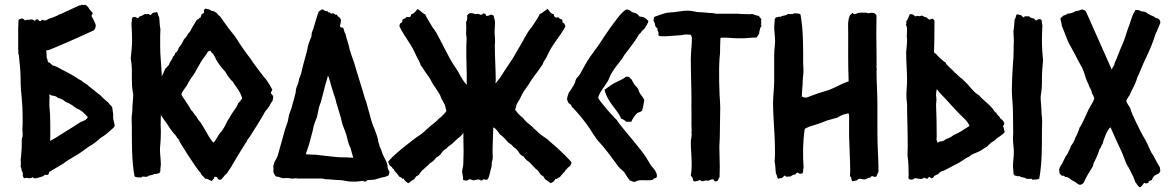

<svg xmlns="http://www.w3.org/2000/svg" viewBox="-20 -781 5122 841"><path d="M60.5 -545.9C60.5 -543 61.5 -541 62.5 -539.1C63.5 -536.1 63.5 -533.2 63.5 -530.3C67.4 -498 70.3 -464.8 70.3 -431.6C70.3 -404.3 72.3 -377 75.2 -350.6C78.1 -323.2 79.1 -295.9 79.1 -267.6V-240.2L78.1 -212.9L79.1 -199.2V-185.5C79.1 -182.6 78.1 -179.7 77.1 -177.7C76.2 -174.8 75.2 -171.9 75.2 -168.9V-148.4C75.2 -139.6 75.2 -130.9 74.2 -122.1L72.3 -96.7C71.3 -88.9 71.3 -83 70.3 -79.1C71.3 -76.2 71.3 -71.3 71.3 -65.4V-57.6L70.3 -51.8C70.3 -50.8 71.3 -48.8 72.3 -46.9C73.2 -45.9 74.2 -42 74.2 -35.2C78.1 -30.3 80.1 -24.4 80.1 -17.6C79.1 -10.7 81.1 -4.9 85.9 0L93.8 -2C95.7 -2 101.6 -1 111.3 0C116.2 -1 120.1 -2.9 124 -4.9L125 -3.9C126 -1 127.9 0 131.8 0C136.7 0 140.6 0 145.5 -2C150.4 -3.9 157.2 -5.9 168 -8.8L176.8 -15.6C179.7 -14.6 184.6 -14.6 191.4 -15.6L196.3 -28.3L258.8 -65.4L271.5 -75.2L328.1 -109.4L369.1 -138.7C376 -143.6 382.8 -146.5 389.6 -151.4C393.6 -154.3 411.1 -168 415 -171.9C418 -174.8 418.9 -175.8 421.9 -177.7C425.8 -180.7 430.7 -183.6 435.5 -186.5C440.4 -189.5 444.3 -193.4 448.2 -196.3L477.5 -221.7C480.5 -224.6 482.4 -228.5 482.4 -232.4C482.4 -233.4 481.4 -235.4 481.4 -237.3L476.6 -257.8C475.6 -260.7 474.6 -266.6 475.6 -273.4V-282.2L473.6 -295.9C472.7 -300.8 472.7 -305.7 471.7 -309.6C470.7 -313.5 468.8 -315.4 467.8 -316.4C465.8 -319.3 460.9 -322.3 457 -328.1L455.1 -331.1L441.4 -342.8C431.6 -350.6 427.7 -355.5 425.8 -357.4L419.9 -363.3C417 -366.2 415 -367.2 414.1 -368.2L408.2 -372.1C401.4 -377.9 395.5 -382.8 391.6 -385.7L377 -397.5C373 -399.4 369.1 -403.3 366.2 -406.2L364.3 -408.2C363.3 -409.2 362.3 -410.2 360.4 -411.1L348.6 -418.9C343.8 -421.9 339.8 -424.8 336.9 -427.7C330.1 -430.7 324.2 -434.6 318.4 -438.5C306.6 -446.3 294.9 -453.1 282.2 -460L263.7 -469.7C256.8 -473.6 248 -477.5 238.3 -483.4C227.5 -489.3 218.8 -493.2 210.9 -494.1C208 -497.1 206.1 -499 204.1 -500C202.1 -501 200.2 -502.9 199.2 -505.9L192.4 -507.8C190.4 -508.8 189.5 -510.7 189.5 -512.7C189.5 -514.6 186.5 -525.4 184.6 -527.3C184.6 -539.1 183.6 -549.8 182.6 -560.5C188.5 -560.5 198.2 -561.5 202.1 -565.4C209 -568.4 215.8 -570.3 221.7 -573.2L240.2 -581.1C266.6 -591.8 292 -603.5 316.4 -614.3L391.6 -648.4C396.5 -655.3 399.4 -661.1 399.4 -669.9C399.4 -676.8 384.8 -704.1 380.9 -710.9C380.9 -712.9 381.8 -714.8 383.8 -717.8C385.7 -720.7 386.7 -722.7 386.7 -724.6C384.8 -724.6 371.1 -740.2 370.1 -743.2C369.1 -747.1 363.3 -752.9 355.5 -759.8C348.6 -758.8 342.8 -758.8 337.9 -760.7C335.9 -757.8 332 -756.8 326.2 -756.8C315.4 -752 304.7 -747.1 294.9 -742.2L262.7 -727.5C257.8 -725.6 252.9 -721.7 248 -720.7C243.2 -719.7 235.4 -715.8 225.6 -710C220.7 -709 216.8 -707 212.9 -705.1C208 -703.1 203.1 -702.1 198.2 -700.2C195.3 -699.2 191.4 -698.2 187.5 -695.3C183.6 -692.4 179.7 -691.4 176.8 -691.4C174.8 -691.4 172.9 -691.4 170.9 -692.4C168.9 -693.4 167 -694.3 165 -694.3C164.1 -694.3 162.1 -693.4 161.1 -691.4C160.2 -689.5 158.2 -688.5 155.3 -688.5C152.3 -688.5 150.4 -689.5 149.4 -692.4C148.4 -695.3 145.5 -696.3 140.6 -696.3C138.7 -696.3 136.7 -695.3 135.7 -693.4C134.8 -691.4 132.8 -690.4 130.9 -690.4C129.9 -690.4 127.9 -691.4 126 -693.4C123 -696.3 117.2 -696.3 107.4 -694.3H98.6C95.7 -694.3 92.8 -693.4 89.8 -691.4L83 -697.3C81.1 -699.2 78.1 -700.2 75.2 -700.2C74.2 -700.2 61.5 -695.3 61.5 -694.3C60.5 -690.4 60.5 -683.6 60.5 -674.8C59.6 -666 59.6 -656.2 59.6 -646.5V-569.3ZM196.3 -316.4V-340.8C197.3 -348.6 197.3 -357.4 196.3 -366.2L197.3 -368.2C202.1 -363.3 210 -361.3 215.8 -361.3C222.7 -360.4 228.5 -357.4 234.4 -351.6C242.2 -351.6 261.7 -341.8 266.6 -335C277.3 -331.1 287.1 -326.2 295.9 -320.3C304.7 -314.5 311.5 -306.6 321.3 -303.7L329.1 -299.8C342.8 -292 353.5 -280.3 364.3 -268.6C362.3 -257.8 343.8 -249 334 -247.1C329.1 -244.1 317.4 -236.3 300.8 -225.6C284.2 -214.8 267.6 -205.1 252 -195.3C235.4 -184.6 220.7 -174.8 205.1 -167L199.2 -164.1L200.2 -174.8V-239.3L199.2 -280.3Z M557.6 -478.5V-433.6C557.6 -413.1 558.6 -393.6 562.5 -373L563.5 -368.2C563.5 -345.7 559.6 -321.3 559.6 -298.8C559.6 -287.1 556.6 -278.3 556.6 -257.8L557.6 -220.7C557.6 -150.4 556.6 -78.1 569.3 -8.8C572.3 -5.9 577.1 -4.9 584 -3.9H598.6C602.5 -3.9 601.6 -7.8 605.5 -7.8L611.3 -6.8H625C631.8 -15.6 648.4 -11.7 656.2 -19.5L661.1 -18.6C665 -18.6 670.9 -21.5 677.7 -22.5C680.7 -27.3 682.6 -28.3 682.6 -36.1V-42C682.6 -48.8 684.6 -53.7 684.6 -60.5C684.6 -83 680.7 -103.5 680.7 -126C680.7 -144.5 684.6 -154.3 684.6 -208L683.6 -235.4L684.6 -277.3C693.4 -263.7 703.1 -250 713.9 -235.4C728.5 -210.9 740.2 -197.3 748 -189.5C751 -186.5 753.9 -182.6 754.9 -177.7C759.8 -175.8 763.7 -168.9 768.6 -157.2L797.9 -110.4C804.7 -99.6 844.7 -38.1 855.5 -27.3C858.4 -24.4 860.4 -21.5 861.3 -17.6C866.2 -10.7 874 -5.9 878.9 2H882.8C891.6 2 896.5 8.8 907.2 11.7C912.1 8.8 913.1 2.9 918 0V-4.9C918 -5.9 918.9 -6.8 920.9 -6.8L930.7 -4.9C932.6 2.9 937.5 6.8 946.3 6.8C957 -1 962.9 -13.7 973.6 -21.5L983.4 -36.1C991.2 -46.9 997.1 -56.6 1002 -66.4L1030.3 -113.3C1037.1 -125 1044.9 -137.7 1053.7 -151.4C1061.5 -159.2 1061.5 -166 1064.5 -169.9C1070.3 -176.8 1074.2 -182.6 1076.2 -185.5C1085 -199.2 1135.7 -278.3 1137.7 -287.1C1142.6 -291 1142.6 -297.9 1149.4 -300.8C1152.3 -305.7 1155.3 -311.5 1160.2 -316.4C1163.1 -325.2 1169.9 -333 1174.8 -341.8V-344.7C1174.8 -347.7 1176.8 -350.6 1176.8 -355.5C1176.8 -360.4 1172.9 -366.2 1166 -373C1167 -377.9 1169.9 -382.8 1172.9 -387.7C1166 -402.3 1157.2 -417 1146.5 -431.6C1136.7 -441.4 1082 -514.6 1076.2 -525.4C1075.2 -526.4 1065.4 -539.1 1047.9 -563.5C1037.1 -578.1 1028.3 -592.8 1019.5 -606.4C1012.7 -617.2 1005.9 -627 998 -635.7C987.3 -648.4 974.6 -666 960 -686.5L943.4 -710C936.5 -712.9 934.6 -718.8 929.7 -723.6C922.9 -726.6 919.9 -733.4 907.2 -733.4C895.5 -741.2 894.5 -740.2 879.9 -743.2C877 -740.2 873 -740.2 873 -733.4L874 -725.6C874 -724.6 871.1 -722.7 864.3 -719.7C861.3 -714.8 859.4 -710 859.4 -704.1H857.4C852.5 -704.1 851.6 -695.3 842.8 -695.3C830.1 -673.8 822.3 -662.1 820.3 -658.2C816.4 -650.4 812.5 -639.6 804.7 -634.8C799.8 -624 793.9 -616.2 786.1 -609.4C778.3 -591.8 770.5 -579.1 762.7 -571.3C760.7 -561.5 755.9 -553.7 747.1 -547.9C746.1 -542 743.2 -537.1 737.3 -532.2C734.4 -517.6 722.7 -510.7 719.7 -496.1C712.9 -491.2 710.9 -484.4 704.1 -480.5C697.3 -463.9 691.4 -452.1 688.5 -446.3V-455.1L683.6 -528.3C682.6 -539.1 681.6 -554.7 681.6 -575.2V-622.1L682.6 -653.3C678.7 -671.9 679.7 -688.5 676.8 -707C669.9 -713.9 673.8 -721.7 667 -728.5C660.2 -725.6 653.3 -726.6 648.4 -723.6C643.6 -720.7 642.6 -714.8 637.7 -714.8C636.7 -714.8 635.7 -714.8 635.7 -715.8V-716.8C635.7 -718.8 632.8 -719.7 626 -719.7L621.1 -718.8L616.2 -719.7C611.3 -719.7 603.5 -710 592.8 -710C589.8 -707 586.9 -702.1 582 -701.2C577.1 -704.1 574.2 -707 569.3 -707L560.5 -705.1C556.6 -698.2 558.6 -687.5 555.7 -679.7C557.6 -652.3 558.6 -625 558.6 -596.7C557.6 -574.2 555.7 -550.8 552.7 -526.4C555.7 -509.8 556.6 -494.1 557.6 -478.5ZM796.9 -404.3C800.8 -409.2 801.8 -414.1 804.7 -418.9C808.6 -425.8 817.4 -439.5 832 -460L845.7 -484.4C857.4 -504.9 866.2 -521.5 875 -531.2C880.9 -538.1 885.7 -545.9 890.6 -554.7C893.6 -557.6 896.5 -556.6 900.4 -559.6C903.3 -554.7 907.2 -550.8 910.2 -547.9C917 -541 919.9 -534.2 922.9 -528.3L926.8 -519.5C937.5 -501 955.1 -478.5 967.8 -465.8C975.6 -449.2 993.2 -427.7 1000 -422.9L1005.9 -413.1C1012.7 -402.3 1020.5 -393.6 1027.3 -381.8C1032.2 -374 1037.1 -363.3 1041 -349.6C1033.2 -342.8 1031.2 -334 1023.4 -329.1C1020.5 -320.3 1015.6 -311.5 1009.8 -303.7C985.4 -270.5 990.2 -269.5 977.5 -253.9C969.7 -238.3 963.9 -223.6 949.2 -204.1C934.6 -189.5 928.7 -170.9 916 -156.2C910.2 -159.2 900.4 -172.9 886.7 -197.3C873 -220.7 864.3 -236.3 859.4 -243.2C852.5 -252 845.7 -258.8 840.8 -269.5C830.1 -280.3 826.2 -292 815.4 -300.8C814.5 -304.7 808.6 -315.4 796.9 -332C785.2 -348.6 777.3 -360.4 774.4 -368.2C779.3 -380.9 788.1 -392.6 796.9 -404.3Z M1180.7 -20.5V-19.5L1182.6 -16.6C1183.6 -15.6 1183.6 -15.6 1183.6 -14.6C1184.6 -11.7 1186.5 -9.8 1189.5 -7.8C1196.3 -7.8 1202.1 -5.9 1207 -3.9C1211.9 -2 1216.8 -1 1222.7 0C1225.6 -1 1229.5 -1 1234.4 -1C1239.3 -1 1245.1 -1 1250 0C1254.9 1 1259.8 1 1265.6 1C1267.6 1 1269.5 1 1272.5 0C1275.4 -1 1279.3 0 1284.2 1H1386.7C1390.6 1 1394.5 1 1397.5 2C1400.4 2.9 1403.3 3.9 1404.3 3.9C1415 3.9 1425.8 4.9 1436.5 5.9C1447.3 6.8 1458 7.8 1468.8 7.8C1476.6 7.8 1485.4 9.8 1495.1 11.7C1504.9 13.7 1514.6 14.6 1524.4 14.6C1535.2 14.6 1545.9 14.6 1557.6 12.7L1571.3 10.7L1575.2 14.6C1580.1 14.6 1584 13.7 1585.9 11.7L1588.9 7.8H1590.8L1620.1 5.9L1643.6 -1C1650.4 -2.9 1657.2 -4.9 1664.1 -5.9C1669.9 -6.8 1675.8 -9.8 1681.6 -12.7C1684.6 -18.6 1685.5 -23.4 1685.5 -28.3C1685.5 -31.2 1683.6 -32.2 1681.6 -36.1C1679.7 -39.1 1678.7 -43 1677.7 -47.9V-54.7C1675.8 -64.5 1672.9 -73.2 1668 -81.1L1657.2 -103.5C1655.3 -106.4 1654.3 -110.4 1653.3 -114.3L1646.5 -132.8L1642.6 -139.6C1642.6 -142.6 1641.6 -146.5 1640.6 -149.4L1636.7 -160.2C1636.7 -164.1 1636.7 -167 1635.7 -168.9L1634.8 -172.9C1627 -205.1 1612.3 -230.5 1605.5 -256.8L1584 -335C1581.1 -342.8 1577.1 -352.5 1574.2 -364.3C1571.3 -376 1566.4 -389.6 1561.5 -406.2C1556.6 -423.8 1550.8 -440.4 1545.9 -457C1540 -475.6 1536.1 -491.2 1531.2 -505.9C1526.4 -521.5 1520.5 -534.2 1517.6 -544.9C1514.6 -555.7 1512.7 -562.5 1511.7 -563.5C1509.8 -574.2 1506.8 -585.9 1502.9 -597.7C1499 -608.4 1496.1 -620.1 1493.2 -632.8C1490.2 -636.7 1488.3 -641.6 1487.3 -646.5C1486.3 -651.4 1485.4 -655.3 1482.4 -660.2C1477.5 -659.2 1472.7 -661.1 1469.7 -664.1C1468.8 -668.9 1470.7 -673.8 1471.7 -678.7C1472.7 -683.6 1473.6 -688.5 1473.6 -693.4C1470.7 -700.2 1467.8 -705.1 1463.9 -707C1460 -709 1457 -711.9 1456.1 -716.8C1451.2 -715.8 1449.2 -715.8 1446.3 -718.8C1443.4 -721.7 1441.4 -722.7 1438.5 -722.7C1430.7 -720.7 1425.8 -721.7 1424.8 -726.6C1420.9 -725.6 1418 -725.6 1417 -728.5C1416 -730.5 1414.1 -731.4 1413.1 -732.4C1408.2 -732.4 1403.3 -732.4 1400.4 -735.4C1397.5 -738.3 1394.5 -739.3 1390.6 -740.2L1376 -730.5C1372.1 -719.7 1368.2 -709 1365.2 -698.2L1355.5 -665C1354.5 -660.2 1352.5 -655.3 1350.6 -650.4C1347.7 -643.6 1344.7 -635.7 1344.7 -627.9L1343.8 -620.1L1335.9 -600.6C1330.1 -585.9 1327.1 -571.3 1324.2 -556.6L1306.6 -491.2C1304.7 -482.4 1302.7 -472.7 1299.8 -461.9C1296.9 -452.1 1293.9 -443.4 1290 -435.5C1289.1 -424.8 1286.1 -415 1282.2 -406.2C1277.3 -396.5 1275.4 -386.7 1275.4 -377C1272.5 -366.2 1270.5 -356.4 1267.6 -345.7C1264.6 -335 1260.7 -325.2 1258.8 -314.5C1257.8 -309.6 1255.9 -304.7 1253.9 -299.8L1249 -286.1C1247.1 -280.3 1245.1 -274.4 1244.1 -267.6L1240.2 -248L1228.5 -213.9L1200.2 -112.3C1197.3 -99.6 1192.4 -87.9 1185.5 -77.1C1183.6 -74.2 1181.6 -70.3 1180.7 -66.4C1179.7 -61.5 1178.7 -57.6 1176.8 -53.7C1177.7 -48.8 1178.7 -43 1177.7 -36.1C1176.8 -29.3 1177.7 -24.4 1180.7 -20.5ZM1319.3 -105.5 1334 -149.4 1349.6 -208 1353.5 -227.5C1355.5 -236.3 1364.3 -258.8 1368.2 -267.6L1377 -309.6C1377.9 -314.5 1379.9 -319.3 1381.8 -324.2C1383.8 -329.1 1385.7 -334 1386.7 -338.9L1405.3 -410.2C1409.2 -422.9 1413.1 -435.5 1416 -448.2C1418.9 -446.3 1420.9 -442.4 1421.9 -437.5C1422.9 -432.6 1423.8 -427.7 1425.8 -424.8C1426.8 -417 1429.7 -408.2 1432.6 -399.4C1435.5 -390.6 1437.5 -382.8 1440.4 -374L1446.3 -356.4C1447.3 -352.5 1449.2 -348.6 1450.2 -344.7C1451.2 -339.8 1451.2 -335.9 1453.1 -331.1L1469.7 -276.4C1472.7 -267.6 1474.6 -258.8 1476.6 -250C1478.5 -241.2 1481.4 -232.4 1484.4 -224.6C1489.3 -212.9 1496.1 -195.3 1499 -183.6L1503.9 -162.1C1505.9 -155.3 1508.8 -148.4 1510.7 -142.6C1511.7 -139.6 1514.6 -135.7 1515.6 -131.8L1527.3 -89.8L1520.5 -90.8H1511.7L1497.1 -91.8H1480.5C1467.8 -91.8 1454.1 -92.8 1438.5 -94.7L1359.4 -103.5H1351.6C1340.8 -103.5 1330.1 -104.5 1319.3 -105.5Z M1680.7 -71.3C1683.6 -61.5 1686.5 -55.7 1691.4 -52.7C1695.3 -50.8 1698.2 -47.9 1700.2 -43C1704.1 -41 1706.1 -39.1 1706.1 -38.1C1706.1 -37.1 1706.1 -33.2 1709 -31.2C1712.9 -28.3 1715.8 -24.4 1719.7 -19.5L1729.5 -6.8L1736.3 -3.9C1739.3 -2.9 1740.2 -1 1741.2 2L1748 1C1751 8.8 1757.8 15.6 1768.6 21.5C1773.4 18.6 1777.3 15.6 1780.3 12.7C1784.2 8.8 1789.1 6.8 1793.9 4.9C1798.8 -2.9 1801.8 -6.8 1803.7 -8.8C1805.7 -10.7 1807.6 -11.7 1810.5 -11.7C1814.5 -14.6 1817.4 -18.6 1820.3 -23.4C1823.2 -28.3 1827.1 -32.2 1830.1 -35.2C1831.1 -36.1 1834 -38.1 1836.9 -41L1848.6 -51.8C1852.5 -55.7 1857.4 -58.6 1860.4 -62.5C1863.3 -66.4 1865.2 -68.4 1866.2 -67.4C1872.1 -71.3 1877 -75.2 1881.8 -80.1L1886.7 -85.9C1888.7 -88.9 1890.6 -90.8 1891.6 -91.8C1899.4 -93.8 1910.2 -104.5 1914.1 -111.3C1918 -118.2 1928.7 -127.9 1936.5 -130.9C1941.4 -137.7 1947.3 -142.6 1954.1 -146.5C1960.9 -150.4 1964.8 -156.2 1970.7 -161.1C1975.6 -165 1978.5 -168.9 1984.4 -173.8L1999 -185.5C2002 -188.5 2004.9 -193.4 2009.8 -199.2V-165L2010.7 -115.2L2009.8 -85.9C2009.8 -77.1 2009.8 -67.4 2008.8 -56.6L2003.9 -30.3L2007.8 -5.9C2008.8 -3.9 2008.8 -2 2007.8 0V5.9L2014.6 8.8C2017.6 9.8 2020.5 9.8 2023.4 9.8C2026.4 9.8 2028.3 8.8 2031.2 6.8C2034.2 4.9 2036.1 3.9 2038.1 3.9C2041 3.9 2043 5.9 2045.9 6.8C2048.8 7.8 2051.8 8.8 2054.7 8.8C2057.6 8.8 2061.5 7.8 2064.5 6.8C2068.4 5.9 2072.3 4.9 2075.2 4.9C2076.2 4.9 2086.9 8.8 2087.9 9.8C2090.8 9.8 2092.8 8.8 2093.8 7.8L2097.7 3.9C2101.6 5.9 2107.4 6.8 2114.3 5.9C2119.1 1 2122.1 -6.8 2124 -15.6C2126 -25.4 2127.9 -33.2 2129.9 -40L2131.8 -45.9C2132.8 -48.8 2133.8 -53.7 2133.8 -61.5C2133.8 -65.4 2133.8 -69.3 2134.8 -72.3L2137.7 -83C2138.7 -91.8 2138.7 -99.6 2137.7 -108.4V-132.8L2140.6 -222.7C2145.5 -221.7 2150.4 -217.8 2156.2 -210.9C2163.1 -203.1 2166 -197.3 2168.9 -193.4L2183.6 -181.6L2196.3 -168C2201.2 -162.1 2206.1 -156.2 2212.9 -152.3C2219.7 -148.4 2224.6 -143.6 2229.5 -136.7C2236.3 -133.8 2247.1 -123 2251 -116.2C2256.8 -106.4 2262.7 -99.6 2273.4 -95.7C2274.4 -94.7 2276.4 -92.8 2277.3 -89.8L2282.2 -84C2287.1 -79.1 2292 -75.2 2297.9 -71.3C2298.8 -71.3 2299.8 -69.3 2303.7 -65.4L2325.2 -43C2328.1 -39.1 2332 -38.1 2333 -37.1C2335.9 -34.2 2338.9 -30.3 2341.8 -25.4C2347.7 -16.6 2348.6 -14.6 2358.4 -9.8C2360.4 -8.8 2363.3 -3.9 2367.2 3.9C2372.1 5.9 2376 9.8 2379.9 12.7C2383.8 15.6 2387.7 18.6 2392.6 21.5C2403.3 16.6 2410.2 9.8 2413.1 2L2419.9 2.9C2420.9 0 2422.9 -1 2424.8 -2L2432.6 -5.9L2442.4 -17.6C2446.3 -21.5 2449.2 -26.4 2454.1 -29.3C2456.1 -32.2 2457 -35.2 2457 -36.1C2457 -37.1 2459 -39.1 2462.9 -40C2464.8 -44.9 2467.8 -47.9 2471.7 -49.8C2476.6 -52.7 2480.5 -58.6 2483.4 -68.4C2483.4 -75.2 2417 -137.7 2404.3 -147.5C2393.6 -156.2 2384.8 -164.1 2377.9 -170.9C2369.1 -176.8 2359.4 -183.6 2348.6 -191.4C2338.9 -198.2 2332 -208 2323.2 -213.9C2320.3 -215.8 2319.3 -217.8 2316.4 -220.7L2309.6 -227.5C2302.7 -234.4 2294.9 -239.3 2288.1 -245.1C2281.2 -251 2275.4 -257.8 2270.5 -264.6C2256.8 -274.4 2246.1 -287.1 2236.3 -300.8C2239.3 -309.6 2241.2 -315.4 2241.2 -318.4C2242.2 -322.3 2245.1 -328.1 2250 -335.9C2254.9 -342.8 2258.8 -350.6 2262.7 -359.4C2266.6 -368.2 2271.5 -377 2276.4 -383.8C2281.2 -390.6 2286.1 -396.5 2290 -403.3C2295.9 -410.2 2299.8 -418.9 2304.7 -425.8C2309.6 -432.6 2314.5 -440.4 2319.3 -447.3L2335 -467.8C2338.9 -472.7 2341.8 -476.6 2344.7 -481.4C2347.7 -486.3 2350.6 -491.2 2355.5 -496.1C2358.4 -502.9 2360.4 -509.8 2365.2 -516.6C2370.1 -523.4 2374 -530.3 2377 -537.1C2386.7 -559.6 2400.4 -581.1 2415 -601.6C2429.7 -621.1 2443.4 -641.6 2456.1 -664.1C2456.1 -672.9 2452.1 -679.7 2444.3 -682.6C2443.4 -683.6 2443.4 -685.5 2443.4 -687.5V-694.3L2432.6 -699.2C2429.7 -700.2 2426.8 -703.1 2424.8 -706.1C2423.8 -705.1 2418 -702.1 2411.1 -706.1C2409.2 -707 2408.2 -709 2407.2 -711.9C2407.2 -714.8 2406.2 -716.8 2405.3 -718.8C2400.4 -719.7 2395.5 -721.7 2392.6 -724.6C2389.6 -727.5 2385.7 -733.4 2378.9 -742.2C2373 -739.3 2368.2 -734.4 2362.3 -730.5C2357.4 -726.6 2351.6 -722.7 2344.7 -719.7C2339.8 -710.9 2335 -701.2 2329.1 -692.4L2312.5 -667L2301.8 -653.3C2298.8 -649.4 2294.9 -644.5 2292 -639.6L2274.4 -609.4C2273.4 -605.5 2270.5 -602.5 2268.6 -598.6C2266.6 -595.7 2265.6 -592.8 2263.7 -589.8L2250 -566.4C2244.1 -555.7 2236.3 -543 2228.5 -529.3C2220.7 -515.6 2211.9 -504.9 2205.1 -494.1C2197.3 -481.4 2187.5 -467.8 2179.7 -455.1C2171.9 -441.4 2162.1 -428.7 2151.4 -417C2150.4 -418 2149.4 -419.9 2150.4 -421.9C2151.4 -424.8 2151.4 -426.8 2151.4 -427.7C2151.4 -453.1 2150.4 -478.5 2149.4 -503.9C2148.4 -529.3 2147.5 -554.7 2147.5 -579.1V-586.9L2148.4 -593.8C2148.4 -602.5 2148.4 -611.3 2147.5 -620.1C2146.5 -628.9 2146.5 -637.7 2146.5 -646.5L2148.4 -679.7C2148.4 -687.5 2147.5 -694.3 2145.5 -699.2C2143.6 -704.1 2142.6 -708 2142.6 -711.9C2140.6 -713.9 2136.7 -715.8 2130.9 -716.8L2122.1 -713.9C2120.1 -711.9 2116.2 -710.9 2109.4 -711.9C2108.4 -713.9 2107.4 -715.8 2107.4 -717.8C2107.4 -719.7 2103.5 -721.7 2096.7 -722.7C2094.7 -718.8 2090.8 -716.8 2085.9 -715.8L2077.1 -719.7C2074.2 -720.7 2069.3 -720.7 2060.5 -718.8C2057.6 -720.7 2053.7 -722.7 2050.8 -722.7L2041 -723.6C2037.1 -723.6 2032.2 -720.7 2026.4 -713.9V-700.2L2025.4 -692.4C2025.4 -689.5 2024.4 -687.5 2021.5 -686.5C2022.5 -668 2022.5 -649.4 2021.5 -630.9C2023.4 -624 2024.4 -613.3 2023.4 -599.6C2022.5 -586.9 2022.5 -576.2 2022.5 -568.4C2022.5 -544.9 2022.5 -521.5 2023.4 -497.1C2024.4 -473.6 2024.4 -450.2 2024.4 -425.8V-409.2C2013.7 -420.9 2004.9 -433.6 1998 -446.3C1991.2 -460 1983.4 -473.6 1973.6 -487.3C1966.8 -497.1 1959 -508.8 1951.2 -523.4C1943.4 -537.1 1937.5 -549.8 1931.6 -560.5L1918.9 -585C1918 -587.9 1917 -591.8 1914.1 -594.7C1911.1 -597.7 1910.2 -600.6 1909.2 -604.5C1906.2 -609.4 1903.3 -615.2 1900.4 -620.1L1892.6 -635.7C1889.6 -640.6 1885.7 -645.5 1882.8 -650.4L1873 -664.1L1857.4 -690.4C1851.6 -699.2 1846.7 -708 1842.8 -717.8C1835.9 -720.7 1830.1 -724.6 1825.2 -729.5C1820.3 -734.4 1814.5 -738.3 1808.6 -741.2C1801.8 -732.4 1796.9 -727.5 1793.9 -724.6C1791 -721.7 1787.1 -719.7 1782.2 -718.8C1780.3 -716.8 1779.3 -714.8 1779.3 -711.9C1778.3 -709 1777.3 -707 1775.4 -706.1C1767.6 -706.1 1762.7 -706.1 1761.7 -707C1759.8 -704.1 1756.8 -702.1 1752.9 -700.2L1743.2 -695.3L1742.2 -689.5C1742.2 -686.5 1742.2 -684.6 1741.2 -683.6C1733.4 -680.7 1729.5 -674.8 1729.5 -666C1740.2 -643.6 1753.9 -622.1 1767.6 -601.6C1781.2 -581.1 1793.9 -559.6 1803.7 -536.1C1806.6 -529.3 1810.5 -522.5 1814.5 -515.6C1818.4 -508.8 1821.3 -501 1823.2 -494.1C1828.1 -489.3 1831.1 -484.4 1834 -479.5C1836.9 -474.6 1839.8 -470.7 1842.8 -465.8L1858.4 -444.3C1863.3 -437.5 1867.2 -429.7 1871.1 -421.9C1875 -414.1 1879.9 -406.2 1885.7 -399.4C1889.6 -392.6 1893.6 -386.7 1898.4 -379.9C1903.3 -372.1 1908.2 -364.3 1911.1 -355.5C1914.1 -346.7 1919.9 -338.9 1923.8 -331.1C1928.7 -322.3 1930.7 -316.4 1930.7 -313.5C1931.6 -309.6 1932.6 -303.7 1935.5 -294.9C1925.8 -281.2 1914.1 -269.5 1900.4 -259.8C1895.5 -252.9 1888.7 -248 1881.8 -242.2C1875 -236.3 1867.2 -231.4 1860.4 -224.6C1857.4 -221.7 1854.5 -219.7 1852.5 -217.8C1845.7 -210.9 1826.2 -193.4 1819.3 -189.5C1794.9 -175.8 1680.7 -84 1680.7 -71.3Z M2463.9 -347.7C2463.9 -340.8 2467.8 -335.9 2470.7 -329.1C2477.5 -325.2 2483.4 -321.3 2484.4 -313.5C2505.9 -293.9 2548.8 -241.2 2564.5 -215.8C2573.2 -201.2 2583 -186.5 2592.8 -172.9C2603.5 -158.2 2615.2 -148.4 2626 -133.8C2648.4 -107.4 2667 -79.1 2688.5 -51.8C2695.3 -43 2705.1 -36.1 2713.9 -27.3C2722.7 -14.6 2728.5 -2 2739.3 9.8C2747.1 10.7 2749 15.6 2759.8 15.6C2762.7 15.6 2768.6 11.7 2771.5 10.7C2782.2 6.8 2802.7 8.8 2814.5 8.8C2821.3 8.8 2835 8.8 2839.8 5.9C2844.7 2.9 2841.8 -1 2852.5 -1C2855.5 -2.9 2857.4 -5.9 2857.4 -10.7C2857.4 -12.7 2857.4 -16.6 2855.5 -21.5C2849.6 -37.1 2841.8 -43.9 2831.1 -56.6L2813.5 -85.9C2801.8 -105.5 2788.1 -122.1 2773.4 -140.6C2757.8 -161.1 2686.5 -243.2 2681.6 -255.9C2670.9 -263.7 2602.5 -340.8 2600.6 -352.5C2600.6 -370.1 2634.8 -411.1 2643.6 -427.7C2648.4 -436.5 2651.4 -447.3 2656.2 -456.1C2670.9 -482.4 2689.5 -502.9 2707 -526.4C2710 -530.3 2710.9 -535.2 2713.9 -539.1C2721.7 -548.8 2728.5 -557.6 2737.3 -569.3C2752 -588.9 2766.6 -608.4 2779.3 -630.9C2788.1 -635.7 2790 -647.5 2800.8 -652.3C2807.6 -664.1 2816.4 -673.8 2820.3 -688.5C2809.6 -701.2 2800.8 -708 2782.2 -708C2775.4 -714.8 2773.4 -721.7 2756.8 -725.6C2744.1 -725.6 2742.2 -740.2 2722.7 -739.3C2696.3 -723.6 2670.9 -681.6 2652.3 -658.2C2635.7 -633.8 2619.1 -610.4 2602.5 -584C2580.1 -552.7 2556.6 -523.4 2539.1 -490.2C2532.2 -477.5 2526.4 -466.8 2520.5 -456.1C2515.6 -447.3 2504.9 -441.4 2502 -430.7C2499 -426.8 2501 -421.9 2498 -418C2491.2 -402.3 2480.5 -388.7 2471.7 -375C2469.7 -372.1 2463.9 -352.5 2463.9 -347.7ZM2672.9 -305.7 2679.7 -296.9C2686.5 -288.1 2697.3 -272.5 2700.2 -261.7C2710.9 -257.8 2716.8 -253.9 2723.6 -247.1C2728.5 -248 2730.5 -247.1 2746.1 -248C2746.1 -254.9 2764.6 -281.2 2770.5 -285.2C2777.3 -290 2785.2 -289.1 2792 -295.9C2793.9 -297.9 2801.8 -336.9 2801.8 -340.8C2801.8 -351.6 2785.2 -365.2 2781.2 -376C2778.3 -379.9 2776.4 -390.6 2773.4 -393.6C2770.5 -400.4 2764.6 -403.3 2760.7 -408.2C2755.9 -415 2751 -423.8 2746.1 -433.6C2732.4 -441.4 2744.1 -445.3 2722.7 -445.3C2710 -434.6 2694.3 -428.7 2678.7 -420.9C2663.1 -413.1 2652.3 -406.2 2627.9 -387.7C2635.7 -356.4 2652.3 -332 2672.9 -305.7Z M2849.6 -671.9C2849.6 -661.1 2860.4 -658.2 2860.4 -654.3C2860.4 -651.4 2856.4 -654.3 2864.3 -638.7V-626C2867.2 -623 2871.1 -622.1 2876 -622.1C2879.9 -622.1 2879.9 -623 2895.5 -622.1C2918.9 -623 2941.4 -626 2965.8 -627C2972.7 -628.9 2979.5 -629.9 2986.3 -629.9C2993.2 -629.9 2998 -628.9 3004.9 -628.9C3007.8 -626 3010.7 -618.2 3010.7 -614.3C3010.7 -583 3005.9 -551.8 3005.9 -521.5C3005.9 -459 3008.8 -398.4 3008.8 -335.9C3008.8 -323.2 3007.8 -309.6 3008.8 -297.9C3008.8 -275.4 3008.8 -252.9 3008.8 -230.5C3008.8 -222.7 3009.8 -214.8 3009.8 -207C3009.8 -204.1 3006.8 -205.1 3009.8 -194.3C3009.8 -181.6 3005.9 -169.9 3005.9 -159.2C3005.9 -125 3009.8 -93.8 3009.8 -59.6C3009.8 -43 3008.8 -30.3 3005.9 -11.7C3008.8 -8.8 3011.7 -3.9 3013.7 -1C3016.6 3.9 3012.7 8.8 3020.5 13.7C3028.3 13.7 3037.1 11.7 3043.9 7.8C3050.8 7.8 3048.8 13.7 3056.6 12.7C3065.4 12.7 3066.4 9.8 3069.3 9.8C3073.2 9.8 3078.1 9.8 3082 10.7C3089.8 7.8 3093.8 3.9 3105.5 4.9C3108.4 7.8 3104.5 10.7 3113.3 13.7C3126 13.7 3125 4.9 3131.8 -5.9C3131.8 -20.5 3132.8 -34.2 3132.8 -48.8C3132.8 -79.1 3130.9 -108.4 3130.9 -138.7C3130.9 -153.3 3132.8 -164.1 3132.8 -178.7C3132.8 -222.7 3134.8 -266.6 3134.8 -310.5C3134.8 -330.1 3132.8 -347.7 3131.8 -367.2C3129.9 -405.3 3129.9 -441.4 3129.9 -477.5C3129.9 -494.1 3130.9 -509.8 3131.8 -526.4C3131.8 -533.2 3133.8 -540 3133.8 -546.9C3133.8 -570.3 3134.8 -592.8 3135.7 -615.2C3142.6 -616.2 3147.5 -616.2 3152.3 -616.2C3172.9 -616.2 3191.4 -613.3 3210.9 -613.3C3218.8 -613.3 3225.6 -613.3 3233.4 -613.3C3249 -613.3 3265.6 -616.2 3280.3 -616.2H3293C3299.8 -623 3301.8 -628.9 3305.7 -635.7C3304.7 -644.5 3309.6 -650.4 3309.6 -658.2L3316.4 -668C3316.4 -670.9 3311.5 -666 3314.5 -681.6C3314.5 -688.5 3312.5 -693.4 3315.4 -698.2C3308.6 -701.2 3307.6 -708 3302.7 -711.9C3291 -711.9 3283.2 -718.8 3272.5 -719.7C3269.5 -718.8 3266.6 -718.8 3261.7 -718.8C3258.8 -718.8 3216.8 -719.7 3214.8 -720.7H3120.1C3112.3 -720.7 3106.4 -723.6 3103.5 -723.6C3083 -723.6 3064.5 -727.5 3043.9 -727.5C3029.3 -727.5 3010.7 -734.4 2992.2 -734.4C2972.7 -734.4 2950.2 -729.5 2930.7 -727.5C2921.9 -726.6 2912.1 -726.6 2903.3 -725.6C2895.5 -724.6 2851.6 -710 2845.7 -707C2843.8 -701.2 2842.8 -696.3 2842.8 -691.4C2842.8 -686.5 2848.6 -682.6 2849.6 -671.9Z M3366.2 -330.1C3366.2 -291 3369.1 -252 3371.1 -213.9C3372.1 -193.4 3374 -171.9 3374 -151.4C3374 -127.9 3376 -109.4 3373 -73.2C3377 -54.7 3376 -38.1 3378.9 -19.5C3385.7 -12.7 3381.8 -4.9 3388.7 2C3395.5 -1 3402.3 0 3407.2 -2.9C3412.1 -5.9 3413.1 -11.7 3418 -11.7C3421.9 -11.7 3417 -6.8 3429.7 -6.8C3434.6 -9.8 3438.5 -6.8 3442.4 -7.8C3447.3 -10.7 3452.1 -16.6 3462.9 -16.6C3465.8 -19.5 3468.8 -24.4 3473.6 -25.4C3478.5 -22.5 3480.5 -17.6 3495.1 -21.5C3499 -28.3 3497.1 -39.1 3500 -46.9C3496.1 -101.6 3496.1 -155.3 3504.9 -216.8C3515.6 -221.7 3524.4 -227.5 3539.1 -230.5C3553.7 -235.4 3567.4 -239.3 3582 -245.1C3588.9 -248 3594.7 -250 3601.6 -252.9C3602.5 -252.9 3649.4 -266.6 3650.4 -266.6C3655.3 -271.5 3664.1 -275.4 3677.7 -280.3C3684.6 -280.3 3689.5 -285.2 3697.3 -284.2C3700.2 -273.4 3699.2 -261.7 3699.2 -250C3699.2 -227.5 3699.2 -207 3699.2 -184.6C3700.2 -133.8 3704.1 -82 3704.1 -31.2C3704.1 -23.4 3703.1 -15.6 3703.1 -8.8C3711.9 -5.9 3707 7.8 3713.9 12.7C3720.7 12.7 3724.6 9.8 3731.4 9.8C3734.4 8.8 3740.2 2 3743.2 2C3752 2 3758.8 4.9 3766.6 4.9C3775.4 4.9 3780.3 -2.9 3791 -2.9C3794.9 -5.9 3795.9 -9.8 3800.8 -9.8C3805.7 -6.8 3811.5 -5.9 3817.4 -6.8C3820.3 -9.8 3822.3 -14.6 3823.2 -19.5C3826.2 -24.4 3828.1 -27.3 3828.1 -30.3C3828.1 -85 3823.2 -139.6 3823.2 -195.3V-325.2C3823.2 -375 3819.3 -421.9 3819.3 -471.7C3819.3 -474.6 3822.3 -472.7 3819.3 -484.4C3820.3 -534.2 3818.4 -583 3818.4 -632.8C3818.4 -660.2 3819.3 -686.5 3819.3 -713.9C3816.4 -717.8 3813.5 -720.7 3809.6 -723.6C3802.7 -724.6 3798.8 -726.6 3783.2 -722.7L3773.4 -725.6H3761.7C3754.9 -725.6 3743.2 -725.6 3736.3 -723.6C3733.4 -722.7 3734.4 -721.7 3723.6 -718.8C3719.7 -719.7 3716.8 -721.7 3713.9 -724.6C3710.9 -719.7 3705.1 -718.8 3701.2 -711.9C3701.2 -705.1 3698.2 -703.1 3697.3 -698.2C3693.4 -678.7 3695.3 -657.2 3695.3 -637.7C3695.3 -567.4 3694.3 -496.1 3697.3 -424.8C3663.1 -414.1 3632.8 -392.6 3597.7 -382.8C3574.2 -376 3550.8 -368.2 3528.3 -359.4C3521.5 -356.4 3515.6 -353.5 3507.8 -353.5C3502.9 -353.5 3498 -355.5 3492.2 -358.4C3492.2 -380.9 3496.1 -405.3 3496.1 -427.7C3496.1 -435.5 3498 -442.4 3498 -450.2C3501 -468.8 3498 -487.3 3498 -505.9C3498 -576.2 3499 -648.4 3486.3 -717.8C3481.4 -722.7 3463.9 -722.7 3457 -722.7C3453.1 -722.7 3456.1 -716.8 3444.3 -719.7C3441.4 -719.7 3439.5 -718.8 3430.7 -719.7C3423.8 -710.9 3407.2 -714.8 3399.4 -707C3392.6 -710 3384.8 -705.1 3377.9 -704.1C3375 -699.2 3372.1 -699.2 3373 -684.6C3373 -677.7 3371.1 -672.9 3371.1 -666C3371.1 -643.6 3375 -623 3375 -600.6C3375 -582 3371.1 -563.5 3371.1 -543.9C3371.1 -504.9 3371.1 -464.8 3371.1 -425.8C3371.1 -393.6 3366.2 -362.3 3366.2 -330.1Z M3953.1 -652.3 3952.1 -623C3952.1 -618.2 3952.1 -614.3 3953.1 -610.4C3953.1 -578.1 3949.2 -565.4 3949.2 -548.8C3949.2 -509.8 3953.1 -469.7 3953.1 -430.7C3953.1 -408.2 3950.2 -384.8 3950.2 -362.3C3950.2 -353.5 3951.2 -340.8 3953.1 -325.2V-324.2C3953.1 -264.6 3956.1 -218.8 3956.1 -129.9C3955.1 -121.1 3955.1 -112.3 3955.1 -103.5L3956.1 -89.8C3959 -71.3 3960 -46.9 3960 -15.6L3959 0C3961.9 3.9 3965.8 5.9 3970.7 5.9C3977.5 5.9 3983.4 3.9 3987.3 -1C3996.1 0 4004.9 2.9 4012.7 2.9C4018.6 2.9 4023.4 1 4027.3 -2.9C4032.2 -2 4036.1 2 4041 2C4044.9 1 4045.9 -3.9 4049.8 -6.8L4060.5 0C4067.4 -2 4070.3 -4.9 4071.3 -9.8C4078.1 -12.7 4082 -16.6 4088.9 -17.6C4091.8 -22.5 4095.7 -24.4 4100.6 -29.3C4107.4 -30.3 4116.2 -34.2 4127 -40C4149.4 -52.7 4164.1 -59.6 4171.9 -63.5C4185.5 -70.3 4196.3 -78.1 4208 -85.9C4213.9 -89.8 4219.7 -92.8 4226.6 -95.7C4238.3 -110.4 4258.8 -107.4 4290 -130.9L4305.7 -140.6C4309.6 -147.5 4316.4 -149.4 4321.3 -156.2C4334 -163.1 4341.8 -168.9 4343.8 -172.9C4353.5 -179.7 4360.4 -184.6 4364.3 -187.5C4374 -194.3 4379.9 -199.2 4380.9 -204.1C4376 -215.8 4377.9 -222.7 4373 -227.5C4377 -232.4 4378.9 -237.3 4378.9 -242.2C4376 -250 4370.1 -256.8 4362.3 -261.7C4358.4 -272.5 4347.7 -275.4 4344.7 -286.1C4334 -293 4335 -295.9 4332 -299.8C4310.5 -328.1 4286.1 -341.8 4267.6 -364.3C4244.1 -376 4228.5 -404.3 4208 -421.9C4205.1 -426.8 4198.2 -428.7 4195.3 -435.5C4180.7 -442.4 4173.8 -456.1 4161.1 -463.9C4154.3 -474.6 4125 -495.1 4121.1 -507.8C4113.3 -510.7 4084 -538.1 4081.1 -543.9L4071.3 -550.8C4072.3 -585.9 4073.2 -632.8 4073.2 -690.4L4066.4 -699.2C4059.6 -699.2 4056.6 -695.3 4051.8 -695.3C4046.9 -695.3 4042 -702.1 4038.1 -705.1C4029.3 -706.1 4024.4 -710 4017.6 -712.9C4013.7 -710.9 4009.8 -710 4005.9 -710L3995.1 -711.9C3994.1 -710 3992.2 -709 3989.3 -709C3977.5 -720.7 3972.7 -718.8 3964.8 -718.8C3960 -708 3958 -697.3 3949.2 -686.5L3950.2 -679.7C3950.2 -676.8 3949.2 -673.8 3948.2 -672.9C3951.2 -667 3953.1 -660.2 3953.1 -652.3ZM4412.1 -386.7C4412.1 -354.5 4417 -323.2 4417 -291L4418 -199.2L4417 -172.9C4417 -153.3 4420.9 -134.8 4420.9 -116.2C4420.9 -93.8 4417 -73.2 4417 -50.8C4417 -43.9 4418.9 -39.1 4418.9 -32.2V-26.4C4418.9 -18.6 4420.9 -17.6 4423.8 -12.7C4430.7 -11.7 4436.5 -8.8 4440.4 -8.8L4445.3 -9.8C4453.1 -2 4469.7 -5.9 4476.6 2.9L4486.3 2L4490.2 2.9L4497.1 2C4501 2 4499 5.9 4502.9 5.9C4519.5 5.9 4529.3 3.9 4532.2 1C4544.9 -68.4 4543.9 -140.6 4543.9 -210.9L4544.9 -248C4544.9 -268.6 4542 -277.3 4542 -289.1C4542 -311.5 4538.1 -335.9 4538.1 -358.4H4539.1V-364.3C4542 -381.8 4543.9 -399.4 4543.9 -418V-433.6C4543.9 -461.9 4545.9 -489.3 4548.8 -516.6C4545.9 -543 4543.9 -573.2 4543.9 -608.4C4543.9 -628.9 4544.9 -649.4 4545.9 -669.9C4543 -677.7 4544.9 -688.5 4541 -695.3L4531.2 -697.3C4527.3 -697.3 4524.4 -694.3 4519.5 -691.4C4514.6 -692.4 4511.7 -697.3 4508.8 -700.2C4493.2 -700.2 4489.3 -710 4485.4 -710L4480.5 -709L4475.6 -710C4469.7 -710 4466.8 -709 4466.8 -708C4466.8 -706.1 4465.8 -705.1 4463.9 -705.1C4459 -705.1 4458 -710.9 4453.1 -713.9C4448.2 -716.8 4441.4 -715.8 4434.6 -718.8C4427.7 -711.9 4431.6 -704.1 4424.8 -697.3C4421.9 -678.7 4422.9 -662.1 4418.9 -643.6C4419.9 -625 4420.9 -610.4 4420.9 -599.6C4419.9 -588.9 4419.9 -577.1 4419.9 -565.4C4419.9 -539.1 4418.9 -518.6 4417 -502.9C4414.1 -456.1 4412.1 -417 4412.1 -386.7ZM4082 -344.7 4080.1 -364.3C4080.1 -373 4081.1 -380.9 4083 -389.6C4089.8 -386.7 4090.8 -379.9 4094.7 -376C4124 -346.7 4148.4 -317.4 4176.8 -288.1C4200.2 -263.7 4217.8 -252 4226.6 -229.5C4204.1 -214.8 4181.6 -199.2 4155.3 -188.5C4152.3 -183.6 4128.9 -171.9 4124 -171.9C4118.2 -167 4112.3 -163.1 4105.5 -162.1C4097.7 -162.1 4091.8 -160.2 4086.9 -155.3C4085 -159.2 4084 -166 4082 -169.9L4083 -183.6C4083 -231.4 4082 -277.3 4080.1 -323.2Z M4620.1 -25.4C4623 -21.5 4623 -14.6 4633.8 -10.7C4637.7 -10.7 4638.7 -14.6 4645.5 -5.9C4664.1 -6.8 4664.1 5.9 4687.5 14.6C4694.3 18.6 4702.1 28.3 4710.9 28.3C4717.8 28.3 4722.7 23.4 4726.6 19.5C4738.3 -6.8 4752.9 -30.3 4767.6 -53.7C4767.6 -57.6 4769.5 -60.5 4769.5 -64.5C4780.3 -85 4789.1 -104.5 4795.9 -127C4802.7 -133.8 4802.7 -142.6 4809.6 -151.4C4812.5 -166 4832 -219.7 4844.7 -222.7C4859.4 -188.5 4875 -154.3 4891.6 -119.1C4902.3 -96.7 4907.2 -76.2 4918 -55.7C4923.8 -49.8 4938.5 -15.6 4944.3 -6.8C4945.3 1 4951.2 6.8 4952.1 15.6C4960 23.4 4961.9 33.2 4972.7 40C4981.4 36.1 4985.4 26.4 4992.2 19.5C4997.1 23.4 5003.9 23.4 5010.7 18.6C5010.7 9.8 5018.6 10.7 5025.4 7.8C5028.3 -4.9 5036.1 -12.7 5047.9 -17.6C5051.8 -20.5 5053.7 -15.6 5062.5 -31.2C5062.5 -38.1 5060.5 -41 5060.5 -47.9C5053.7 -59.6 5046.9 -70.3 5041 -82L5032.2 -99.6C5028.3 -106.4 5024.4 -109.4 5021.5 -116.2C5009.8 -143.6 5002 -160.2 4986.3 -186.5C4977.5 -201.2 4932.6 -290 4930.7 -307.6C4923.8 -319.3 4916 -328.1 4913.1 -339.8C4918 -347.7 4920.9 -356.4 4927.7 -363.3C4934.6 -381.8 4945.3 -398.4 4952.1 -415C4955.1 -421.9 4959 -431.6 4961.9 -442.4C4974.6 -468.8 4984.4 -496.1 4997.1 -522.5C5013.7 -556.6 5028.3 -589.8 5040 -627.9C5046.9 -644.5 5055.7 -662.1 5062.5 -680.7C5062.5 -693.4 5055.7 -701.2 5042 -702.1C5035.2 -710.9 5025.4 -710 5006.8 -721.7C5000 -728.5 4993.2 -730.5 4978.5 -731.4C4970.7 -737.3 4962.9 -737.3 4953.1 -737.3C4952.1 -733.4 4950.2 -730.5 4947.3 -726.6C4942.4 -719.7 4929.7 -681.6 4926.8 -671.9C4915 -643.6 4909.2 -614.3 4896.5 -586.9C4883.8 -559.6 4875 -531.2 4862.3 -504.9C4862.3 -494.1 4857.4 -495.1 4849.6 -476.6C4811.5 -562.5 4774.4 -646.5 4736.3 -731.4C4732.4 -734.4 4732.4 -736.3 4721.7 -739.3C4710.9 -739.3 4705.1 -732.4 4692.4 -732.4C4680.7 -724.6 4667 -721.7 4654.3 -720.7C4649.4 -715.8 4644.5 -713.9 4639.6 -713.9C4636.7 -710 4632.8 -709 4625 -701.2C4625 -690.4 4630.9 -678.7 4630.9 -668C4641.6 -643.6 4649.4 -619.1 4660.2 -594.7C4667 -582 4678.7 -561.5 4685.5 -548.8C4696.3 -528.3 4706.1 -507.8 4718.8 -486.3C4721.7 -481.4 4723.6 -475.6 4725.6 -470.7C4733.4 -452.1 4736.3 -430.7 4747.1 -414.1C4750 -399.4 4762.7 -386.7 4762.7 -372.1C4769.5 -365.2 4769.5 -357.4 4773.4 -349.6C4766.6 -329.1 4756.8 -319.3 4748 -300.8C4743.2 -291 4714.8 -225.6 4709 -222.7C4706.1 -210.9 4700.2 -200.2 4696.3 -188.5C4693.4 -185.5 4693.4 -181.6 4690.4 -178.7C4686.5 -164.1 4679.7 -153.3 4670.9 -141.6C4668 -128.9 4660.2 -119.1 4656.2 -107.4C4641.6 -90.8 4638.7 -70.3 4624 -51.8C4623 -46.9 4620.1 -43 4619.1 -38.1C4620.1 -36.1 4620.1 -32.2 4620.1 -25.4Z"/></svg>

Font: Caesar Dressing Cyrillic
Style: Regular
Weight: 400
Designer: Dathan Boardman
Foundry: Open Window
Version: Version 1.00;July 2, 2020;FontCreator 13.0.0.2642 64-bit